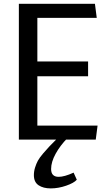

<svg xmlns="http://www.w3.org/2000/svg" viewBox="-20 -748 601 1029"><path d="M81.1 0ZM493.2 0H81.1V-727.5H488.8L498.5 -652.3H180.2V-418.5H452.1V-339.4H180.2V-74.7H502.9ZM289.6 -8.8H342.3Q302.2 32.2 278.1 76.2Q253.9 120.1 253.9 157.7Q253.9 199.7 294.4 199.7Q325.2 199.7 374.5 177.2L391.6 215.3Q376 232.9 334.2 247.3Q292.5 261.7 252 261.7Q211.9 261.7 186.8 244.9Q161.6 228 161.6 190.9Q161.6 169.9 168 149.7Q174.3 129.4 182.9 113.5Q191.4 97.7 210.9 74.7Q230.5 51.8 244.9 36.6Q259.3 21.5 289.6 -8.8Z"/></svg>

Font: Coda
Style: Regular
Weight: 400
Designer: vernon adams
Foundry: vernon adams
Version: Version 2.001; ttfautohint (v0.8) -r 50 -G 200 -x